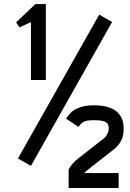

<svg xmlns="http://www.w3.org/2000/svg" viewBox="-20 -786 640 945"><path d="M468.3 -713.9 531.7 -677.7 132.3 30.3 68.4 -5.9ZM438.5 -267.6H445.8Q480.5 -267.6 506.6 -260.3Q532.7 -252.9 547.9 -241.9Q563 -231 572.5 -215.6Q582 -200.2 585.2 -186.8Q588.4 -173.3 588.4 -158.7V-147.9Q588.4 -88.4 539.6 -50.3L408.2 52.7Q399.4 60.1 394 65.9H564V139.2H317.9V46.9Q336.4 16.1 363.3 -4.9L492.7 -106Q502 -113.3 508.5 -127.4Q515.1 -141.6 515.1 -147.9V-158.7Q515.1 -176.3 500 -185.3Q484.9 -194.3 445.8 -194.3H438.5Q407.2 -194.3 392.8 -187Q378.4 -179.7 366.7 -161.6L305.2 -201.7Q317.9 -221.2 331.5 -234.1Q345.2 -247.1 373 -257.3Q400.9 -267.6 438.5 -267.6ZM205.6 -766.1V-392.1H132.3V-677.2L76.2 -651.4L59.1 -675.8L154.3 -766.1Z"/></svg>

Font: Anka/Coder
Style: Regular
Weight: 400
Monospace: yes
Version: Version 001.100